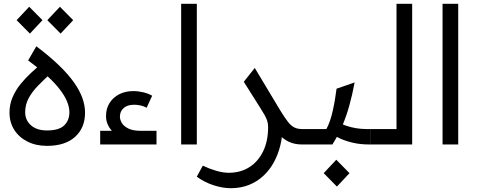

<svg xmlns="http://www.w3.org/2000/svg" viewBox="-20 -760 2510 1010"><path d="M227.2 7.3Q168.6 7.3 124.1 -15.4Q79.6 -38 54.8 -77.3Q30 -116.6 30 -167.6Q30 -211.9 46.7 -249.6Q63.3 -287.2 88.8 -318.5Q114.3 -349.9 142.9 -376.2Q171.6 -402.5 195.9 -423.9L246.2 -373.3Q212.2 -341.7 181.3 -310.5Q150.5 -279.3 131.4 -244.8Q112.4 -210.3 112.4 -169.6Q112.4 -128.2 142.8 -101Q173.2 -73.8 227.2 -73.8Q289.9 -73.8 317.5 -100.2Q345 -126.5 345 -169.6Q345 -195.6 333.3 -224.8Q321.6 -254 296.3 -287.5Q270.9 -321 229.3 -359.7Q187.6 -398.4 127.9 -442L171.2 -516.5Q241.1 -463.8 290.1 -416.5Q339.1 -369.2 369.2 -326.4Q399.4 -283.6 413.4 -244.1Q427.4 -204.6 427.4 -167.6Q427.4 -87.3 374.9 -40Q322.5 7.3 227.2 7.3ZM137.3 -583.3 67.4 -653.9 133.6 -724.4 203.5 -653.9ZM298.8 -583.3 228.9 -653.9 295.2 -724.4 365 -653.9Z M507 0V-71.8H568.5Q553.4 -88.8 545.5 -108.2Q537.7 -127.5 537.7 -149.6Q537.7 -188.6 556.2 -218Q574.7 -247.5 607 -264.2Q639.3 -280.8 681.3 -280.8Q707.6 -280.8 733.7 -274.5Q759.9 -268.2 780.5 -256.5L751.3 -193.3Q736.3 -201.7 719.4 -205.3Q702.6 -209 685.2 -209Q649.9 -209 630.4 -191.5Q610.8 -174 610.8 -146.3Q610.8 -130.3 621 -113.1Q631.2 -95.9 655.4 -83.8Q679.5 -71.8 721.6 -71.8H803.3V0Z M933 -740H1015.4V0H933Z M1193.6 230Q1152.6 230 1105 215Q1057.3 200 1015 169.4L1046.9 111.5Q1079.6 127.2 1116.3 138.1Q1153 148.9 1183 148.9Q1245.4 148.9 1291.9 119.2Q1338.4 89.5 1364.4 35.6Q1390.4 -18.3 1390.4 -91.8Q1390.4 -110.4 1385.4 -125.2Q1380.4 -140 1371.9 -155Q1363.5 -170 1352.5 -186.9L1466.2 -91.8Q1466.2 -42 1454.5 5.3Q1442.9 52.7 1420.7 93.4Q1398.5 134.1 1365.5 164.9Q1332.5 195.7 1289.6 212.8Q1246.6 230 1193.6 230ZM1568.9 0Q1529.6 0 1499.2 -14.3Q1468.7 -28.7 1441.7 -59Q1414.7 -89.4 1384.4 -136.7L1262.4 -329.8L1320.2 -402.5L1454.2 -179.3Q1477.2 -141.9 1493.9 -120.2Q1510.6 -98.5 1527.9 -89.8Q1545.3 -81.1 1569.2 -81.1H1577.2V0Z M1577 0V-81.1H1697Q1707.7 -100.5 1716.2 -125.9Q1724.7 -151.2 1731 -179.9Q1737.4 -208.6 1742.2 -237.6Q1747.1 -266.7 1750.4 -293.4L1845.5 -326.3Q1832.8 -258.6 1817 -202.5Q1801.2 -146.3 1780 -97.1Q1758.9 -48 1728.6 0ZM1923.2 0Q1876.6 0 1838.3 -8.7Q1800 -17.3 1768.5 -31.6Q1737 -45.9 1710 -63.3L1753.9 -119.8Q1775.9 -107.1 1800.9 -98.6Q1826 -90.1 1853.3 -85.6Q1880.7 -81.1 1908 -81.1H1929.5V0ZM1752.3 221.4 1682.8 150.9 1749 80.3 1818.5 150.9Z M1930 0V-81.1H2065.8V-740H2148.2V0Z M2308 -740H2390.4V0H2308Z"/></svg>

Font: Lexend Medium
Style: Regular
Weight: 500
Designer: Bonnie Shaver-Troup, Thomas Jockin
Foundry: Lexend
Version: Version 1.005